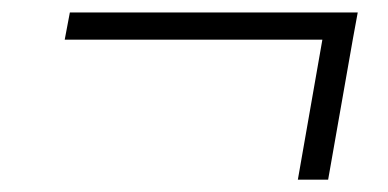

<svg xmlns="http://www.w3.org/2000/svg" viewBox="-20 -461 626 310"><path d="M84.5 -397 92.8 -440.9H557.6L549.8 -398.4L509.8 -170.9H460.9L500.5 -397Z"/></svg>

Font: Cascadia Mono NF ExtraLight
Style: Italic
Weight: 200
Italic angle: -10°
Monospace: yes
Designer: Aaron Bell
Foundry: Saja Typeworks
Version: Version 2404.023; ttfautohint (v1.8.4)